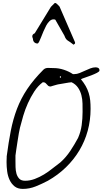

<svg xmlns="http://www.w3.org/2000/svg" viewBox="-20 -1222 683 1243"><path d="M22.5 -169.9Q22.5 -171.9 22.5 -177.2Q22.5 -182.6 22.9 -189.5Q23.4 -196.3 23.4 -201.7Q23.4 -207 23.4 -210Q35.2 -299.8 49.8 -375Q64.5 -450.2 89.8 -517.1Q115.2 -584 156.2 -645.5Q197.3 -707 261.7 -771.5Q274.4 -783.2 293.5 -782.2Q312.5 -781.2 329.1 -781.2Q360.4 -781.2 393.1 -770.5Q425.8 -759.8 452.1 -742.2H460.9Q478.5 -742.2 496.1 -749.5Q513.7 -756.8 530.8 -764.6Q547.9 -772.5 564.9 -779.3Q582 -786.1 599.6 -786.1Q609.4 -786.1 616.7 -781.7Q624 -777.3 624 -765.6Q624 -758.8 607.9 -750.5Q591.8 -742.2 570.3 -733.9Q548.8 -725.6 529.3 -719.2Q509.8 -712.9 503.9 -709Q522.5 -686.5 534.7 -665Q546.9 -643.6 554.2 -620.1Q561.5 -596.7 564 -571.8Q566.4 -546.9 566.4 -517.6Q566.4 -443.4 547.9 -375.5Q529.3 -307.6 493.7 -248Q458 -188.5 406.7 -138.7Q355.5 -88.9 290 -51.8Q252.9 -32.2 211.9 -15.6Q170.9 1 127.9 1Q94.7 1 74.2 -15.6Q53.7 -32.2 42 -57.6Q30.3 -83 26.4 -112.8Q22.5 -142.6 22.5 -169.9ZM80.1 -180.7Q80.1 -163.1 80.6 -140.6Q81.1 -118.2 86.4 -98.6Q91.8 -79.1 104.5 -65.4Q117.2 -51.8 142.6 -51.8Q173.8 -51.8 205.1 -63.5Q236.3 -75.2 265.1 -92.8Q293.9 -110.4 320.3 -131.8Q346.7 -153.3 371.1 -170.9Q407.2 -203.1 435.1 -245.1Q462.9 -287.1 485.4 -329.1Q502.9 -369.1 508.8 -411.6Q514.6 -454.1 514.6 -497.1Q514.6 -522.5 514.2 -551.3Q513.7 -580.1 506.8 -606.4Q500 -632.8 484.9 -654.8Q469.7 -676.8 443.4 -689.5Q437.5 -689.5 425.3 -687.5Q413.1 -685.5 399.4 -683.1Q385.7 -680.7 374 -678.7Q362.3 -676.8 356.4 -675.8Q355.5 -675.8 348.1 -673.8Q340.8 -671.9 332.5 -669.4Q324.2 -667 317.4 -665Q310.5 -663.1 308.6 -662.1H306.6Q296.9 -662.1 292 -666.5Q287.1 -670.9 283.2 -675.8Q279.3 -680.7 273.9 -685.1Q268.6 -689.5 258.8 -689.5H256.8Q225.6 -666 202.1 -629.9Q178.7 -593.8 160.6 -553.7Q142.6 -513.7 130.4 -472.2Q118.2 -430.7 109.4 -395.5Q106.4 -385.7 102.1 -359.9Q97.7 -334 93.3 -305.2Q88.9 -276.4 85 -250.5Q81.1 -224.6 80.1 -214.8ZM371.1 -728.5Q367.2 -728.5 367.2 -723.6Q367.2 -718.8 371.1 -718.8Q375 -718.8 375 -723.6Q375 -728.5 371.1 -728.5ZM326.2 -1096.7Q312.5 -1096.7 300.3 -1085Q288.1 -1073.2 278.8 -1055.7Q269.5 -1038.1 261.2 -1018.6Q252.9 -999 246.1 -981.4Q239.3 -963.9 233.4 -952.1Q227.5 -940.4 222.7 -940.4Q210 -940.4 201.7 -948.7Q193.4 -957 193.4 -970.7Q193.4 -971.7 191.4 -975.6Q189.5 -979.5 189 -984.9Q188.5 -990.2 191.4 -996.1Q194.3 -1002 205.1 -1006.8L309.6 -1177.7Q310.5 -1178.7 314 -1182.1Q317.4 -1185.5 321.3 -1189.5Q325.2 -1193.4 328.6 -1196.8Q332 -1200.2 334 -1202.1H338.9H341.8Q344.7 -1200.2 348.6 -1196.3Q352.5 -1192.4 356.4 -1189Q360.4 -1185.5 363.3 -1182.1Q366.2 -1178.7 366.2 -1177.7L465.8 -948.2V-945.3V-940.4Q464.8 -939.5 461.4 -936.5Q458 -933.6 456.1 -932.6Q443.4 -943.4 435.1 -948.7Q426.8 -954.1 419.9 -958.5Q413.1 -962.9 407.7 -969.7Q402.3 -976.6 396.5 -992.2L341.8 -1087.9Q339.8 -1094.7 335.4 -1095.7Q331.1 -1096.7 326.2 -1096.7Z"/></svg>

Font: Cedarville Cursive
Style: Regular
Weight: 400
Designer: Kimberly Geswein
Foundry: Kimberly Geswein
Version: Version 1.001 2010